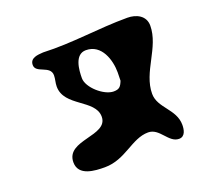

<svg xmlns="http://www.w3.org/2000/svg" viewBox="-119 -936 1124 1013"><g transform="rotate(-20 443.0 -429.5)"><path d="M159 -160C159 -83 251 -79 307 -79C424 -79 490 -174 583 -174C648 -174 667 -86 726 -86C761 -86 767 -124 767 -150C767 -239 673 -277 673 -358C673 -481 787 -577 787 -700C787 -756 737 -780 687 -780C521 -780 374 -753 207 -760C176 -758 133 -756 133 -716C133 -668 220 -684 220 -627C220 -606 213 -588 213 -566C213 -452 382 -434 382 -336C382 -227 159 -286 159 -160ZM353 -562C353 -608 359 -694 423 -694C511 -694 541 -596 541 -527C541 -520 540 -487 540 -480C528 -450 519 -439 487 -439C433 -439 353 -509 353 -562Z"/></g></svg>

Font: CISF Camouflage Kit
Style: Ste
Weight: 400
Designer: Robert Jablonski, Jasper
Foundry: Cannot Into Space Fonts
Version: Version 1.27